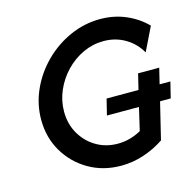

<svg xmlns="http://www.w3.org/2000/svg" viewBox="-97 -737 856 848"><g transform="rotate(-15 330.5 -313.0)"><path d="M356.2 12.5Q273.6 12.5 208 -25.7Q142.4 -63.9 104.2 -128.8Q66 -193.8 66 -275Q66 -345.8 95.5 -411.1Q125 -476.4 176.4 -527.4Q227.8 -578.5 293.8 -608Q359.7 -637.5 431.9 -637.5Q494.4 -637.5 548.3 -614.6Q602.1 -591.7 641.7 -551.4L588.9 -443.1Q564.6 -486.8 520.5 -513.2Q476.4 -539.6 421.5 -539.6Q372.2 -539.6 327.4 -518.8Q282.6 -497.9 247.9 -461.8Q213.2 -425.7 193.1 -379.5Q172.9 -333.3 172.9 -283.3Q172.9 -227.1 198.6 -182.3Q224.3 -137.5 268.1 -111.5Q311.8 -85.4 366.7 -85.4Q395.1 -85.4 421.9 -92.7Q448.6 -100 473.6 -113.9L497.9 -218.1H351.4L369.4 -291H515.3L532.6 -362.5H629.2L611.8 -291H661.1L643.1 -218.1H594.4L553.5 -50Q509.7 -20.8 459.4 -4.2Q409 12.5 356.2 12.5Z"/></g></svg>

Font: Afacad Medium
Style: Italic
Weight: 500
Italic angle: -14°
Designer: Kristian Moeller
Foundry: Dicotype
Version: Version 1.000; ttfautohint (v1.8.4.7-5d5b)